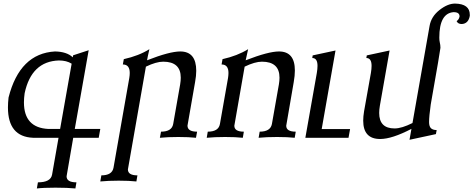

<svg xmlns="http://www.w3.org/2000/svg" viewBox="-20 -770 2645 1073"><path d="M315.9 -49.3 380.4 -414.1Q352.1 -432.1 309.1 -432.1Q155.8 -427.2 117.7 -249Q113.8 -221.2 113.8 -197.8Q113.8 -55.7 251 -49.3ZM401.4 283.2Q357.4 278.8 290 278.8Q222.2 278.8 186 283.2L191.9 249Q263.2 249 271 206.1L307.1 0H165Q24.4 -5.9 24.4 -169.4Q24.4 -195.3 27.8 -225.1Q90.3 -471.2 287.1 -482.4Q353 -481.4 386.7 -449.7L388.7 -460.9L475.6 -489.3L397.9 -49.3H540.5L531.7 0H389.2Q353 206.1 352.1 215.3Q352.1 249 407.2 249Z M742.2 244.1Q702.6 239.7 643.6 239.7Q584.5 239.7 540.5 244.1L546.4 210Q606.4 210 614.3 167.5L702.6 -334.5Q705.1 -350.1 705.1 -362.3Q705.1 -409.7 666.5 -409.7L671.9 -439.5Q755.4 -458 814.9 -495.1Q804.2 -448.7 801.8 -433.1Q927.7 -482.4 987.3 -482.4Q1076.7 -482.4 1076.7 -374.5Q1076.7 -346.7 1070.3 -311.5Q1028.8 -76.7 1027.8 -67.9Q1027.8 -34.2 1081.5 -34.2L1075.2 0Q1035.6 -4.4 976.6 -4.4Q917.5 -4.4 873.5 0L879.9 -34.2Q939.9 -34.2 947.8 -76.7L986.8 -298.3Q990.2 -318.8 990.2 -335.9Q990.2 -425.3 892.1 -425.3Q853 -425.3 795.4 -397.5Q695.8 167.5 694.8 176.8Q694.8 210 748 210Z M1627 0Q1587.4 -4.4 1528.3 -4.4Q1469.2 -4.4 1425.3 0L1431.2 -34.2Q1491.2 -34.2 1499.5 -76.7L1538.6 -298.3Q1542 -318.8 1542 -335.9Q1542 -425.3 1443.8 -425.3Q1404.8 -425.3 1347.2 -397.5Q1290.5 -76.7 1289.6 -67.4Q1289.6 -34.2 1342.8 -34.2L1336.9 0Q1297.4 -4.4 1238.3 -4.4Q1179.2 -4.4 1135.3 0L1141.1 -34.2Q1201.2 -34.2 1209 -76.7L1254.4 -334.5Q1256.8 -350.1 1256.8 -362.3Q1256.8 -409.7 1218.3 -409.7L1223.6 -439.5Q1306.6 -458 1366.7 -495.1Q1356 -448.7 1353 -433.1Q1480 -482.4 1539.1 -482.4Q1627.9 -482.4 1627.9 -376Q1627.9 -347.2 1621.6 -311.5Q1580.6 -76.7 1579.6 -67.4Q1579.6 -34.2 1632.8 -34.2Z M1927.7 0H1686.5L1750.5 -361.8Q1754.4 -384.8 1754.4 -401.9Q1754.4 -445.8 1725.1 -445.8L1727.5 -460.4L1855 -487.8L1777.8 -48.8H1936.5Z M2268.6 11.2 2279.3 -49.8Q2170.4 6.8 2104.5 6.8Q2009.8 6.8 2009.8 -95.7Q2009.8 -119.1 2014.6 -147.9L2052.7 -361.8Q2056.6 -384.8 2056.6 -401.9Q2056.6 -445.8 2027.3 -445.8L2029.8 -460.4L2157.2 -487.8L2103 -179.7Q2099.1 -157.2 2099.1 -138.7Q2099.1 -52.2 2185.1 -52.2Q2225.1 -52.2 2285.2 -82.5L2380.9 -626Q2390.1 -677.7 2436 -713.9Q2481.9 -750 2522.9 -750Q2605.5 -748.5 2605.5 -687.5V-681.6Q2597.7 -637.7 2560.5 -635.7Q2539.1 -635.7 2531.7 -651.9Q2544.9 -660.2 2548.3 -678.2Q2548.3 -702.1 2515.1 -702.1Q2435.1 -696.3 2435.1 -559.6Q2435.1 -544.9 2437.5 -534.7Q2441.4 -518.1 2441.4 -502.9Q2441.4 -493.2 2387.2 -186Q2377.9 -119.6 2377.9 -87.9Q2377.9 -64.5 2387.9 -54Q2397.9 -43.5 2420.4 -43L2416 -20.5Z"/></svg>

Font: Kelvinch
Style: Italic
Weight: 400
Italic angle: -10°
Designer: Paul James Miller
Foundry: High-Logic / Made with FontCreator
Version: Version 3.40;July 22, 2017;FontCreator 11.0.0.2388 64-bit